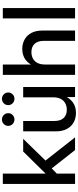

<svg xmlns="http://www.w3.org/2000/svg" viewBox="554 -1330 786 1934"><g transform="rotate(-90 947.0 -363.0)"><path d="M157.2 -175.8V-299.8H168.5L387.7 -522.5H515.6L270 -270H253.4ZM61 0V-727.5H165.5V0ZM402.3 0 208.5 -246.6 279.8 -319.3 530.3 0Z M777.3 9.3Q724.1 9.3 681.9 -13.7Q639.6 -36.6 615.2 -82.5Q590.8 -128.4 590.8 -195.3V-522.5H695.3V-208.5Q695.3 -147 725.3 -115Q755.4 -83 808.6 -83Q843.8 -83 872.1 -97.7Q900.4 -112.3 917 -142.6Q933.6 -172.9 933.6 -219.7V-522.5H1037.6V0H936V-129.4H957Q932.1 -59.1 886.7 -24.9Q841.3 9.3 777.3 9.3ZM918.5 -610.4Q892.1 -610.4 873.5 -628.9Q855 -647.5 855 -673.3Q855 -699.7 873.5 -718Q892.1 -736.3 918.9 -736.3Q945.3 -736.3 963.9 -718Q982.4 -699.7 982.4 -673.3Q982.4 -647 963.9 -628.7Q945.3 -610.4 918.5 -610.4ZM710 -610.4Q683.1 -610.4 664.6 -628.9Q646 -647.5 646 -673.3Q646 -699.7 664.6 -718Q683.1 -736.3 710 -736.3Q736.8 -736.3 755.4 -718Q773.9 -699.7 773.9 -673.3Q773.9 -647 755.4 -628.7Q736.8 -610.4 710 -610.4Z M1264.2 -302.7V0H1159.7V-727.5H1263.7V-393.1H1240.7Q1265.1 -463.4 1310.5 -497.6Q1356 -531.7 1419.9 -531.7Q1473.6 -531.7 1515.9 -508.5Q1558.1 -485.4 1582.3 -439.9Q1606.4 -394.5 1606.4 -326.7V0H1502.4V-314Q1502.4 -375.5 1472.7 -407.5Q1442.9 -439.5 1388.7 -439.5Q1353.5 -439.5 1325.2 -424.8Q1296.9 -410.2 1280.5 -379.9Q1264.2 -349.6 1264.2 -302.7Z M1833 -727.5V0H1728.5V-727.5Z"/></g></svg>

Font: Inter 28pt Medium
Style: Regular
Weight: 500
Designer: Rasmus Andersson
Foundry: rsms
Version: Version 4.001;git-66647c0bb